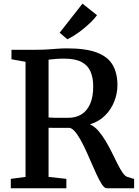

<svg xmlns="http://www.w3.org/2000/svg" viewBox="-20 -1010 744 1030"><path d="M38 0V-50.5L117 -61V-678.5L41.5 -692V-743H176.5Q210 -743 237.8 -745Q265.5 -747 290.5 -748.8Q315.5 -750.5 341 -750.5Q440.5 -750.5 499.5 -728.2Q558.5 -706 584.2 -662Q610 -618 610 -553Q610 -509 593.2 -466.2Q576.5 -423.5 544 -390.8Q511.5 -358 462.5 -343Q486.5 -332.5 507.2 -308.8Q528 -285 546.5 -254Q565 -223 581 -190.5Q597 -158 611.2 -129.5Q625.5 -101 638.5 -82.5Q651.5 -64 663.5 -61L699.5 -50V0H553Q540.5 0 526.5 -21.2Q512.5 -42.5 496.8 -76.8Q481 -111 464.2 -150.2Q447.5 -189.5 429.8 -226.2Q412 -263 393.5 -289.8Q375 -316.5 356 -324Q345.5 -324 329 -324Q312.5 -324 295 -324Q277.5 -324 262.8 -324.2Q248 -324.5 240.5 -324.5V-61L336 -50.5V0ZM346.5 -378Q387 -378 417 -396.5Q447 -415 463.5 -452.5Q480 -490 480 -546.5Q480 -593 465.5 -626.5Q451 -660 416.8 -677.8Q382.5 -695.5 323 -695.5Q308 -695.5 293.8 -694.8Q279.5 -694 266 -692.5Q252.5 -691 240.5 -690V-380Q253 -378.5 274.2 -378.2Q295.5 -378 316 -378Q336.5 -378 346.5 -378ZM341 -799.5 300 -834.5 422.5 -990.5 500.5 -928.5Q487 -910 467.5 -891Q448 -872 426 -854.2Q404 -836.5 382.2 -822.5Q360.5 -808.5 342 -799.5Z"/></svg>

Font: Merriweather 28pt SemiBold
Style: Regular
Weight: 600
Version: Version 2.100